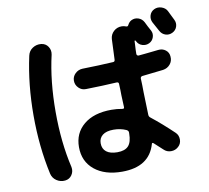

<svg xmlns="http://www.w3.org/2000/svg" viewBox="-92 -935 1184 1089"><g transform="rotate(-10 500.0 -391.0)"><path d="M938.5 -802.7Q943.4 -793 952.6 -773.9Q961.9 -754.9 965.8 -747.1Q975.6 -727.5 968.8 -707Q961.9 -686.5 941.9 -676.8Q921.9 -667 901.4 -673.8Q880.9 -680.7 870.1 -701.2Q861.3 -718.8 840.8 -754.9Q831.1 -774.4 837.4 -795.4Q843.8 -816.4 863.8 -826.2Q883.8 -835.9 906.2 -828.6Q928.7 -821.3 938.5 -802.7ZM517.6 -193.4Q475.6 -193.4 454.1 -176.3Q432.6 -159.2 432.6 -129.9Q432.6 -97.7 454.6 -80.6Q476.6 -63.5 517.6 -63.5Q561.5 -63.5 581.5 -85.4Q601.6 -107.4 601.6 -157.2V-163.1Q601.6 -172.9 589.8 -178.7Q556.6 -193.4 517.6 -193.4ZM525.4 49.8Q425.8 49.8 366.7 1.5Q307.6 -46.9 307.6 -129.9Q307.6 -210 365.7 -258.3Q423.8 -306.6 525.4 -306.6Q556.6 -306.6 587.9 -300.8Q598.6 -298.8 598.6 -308.6L595.7 -377.9Q595.7 -388.7 595.2 -410.2Q594.7 -431.6 593.8 -443.4Q593.8 -454.1 582 -454.1Q502 -449.2 404.3 -447.3Q379.9 -446.3 362.3 -463.9Q344.7 -481.4 344.7 -505.4Q344.7 -529.3 362.3 -546.4Q379.9 -563.5 404.3 -564.5Q501 -566.4 581.1 -571.3Q592.8 -571.3 592.8 -584Q593.8 -619.1 597.7 -701.2Q599.6 -727.5 618.7 -745.1Q637.7 -762.7 665 -762.7Q676.8 -762.7 689.5 -757.8Q699.2 -753.9 703.1 -762.7Q711.9 -780.3 725.6 -787.1Q745.1 -796.9 766.1 -790Q787.1 -783.2 797.9 -762.7Q801.8 -753.9 811 -736.3Q820.3 -718.8 825.2 -710Q835 -691.4 828.1 -670.9Q821.3 -650.4 802.2 -641.1Q783.2 -631.8 762.2 -638.2Q741.2 -644.5 731.4 -664.1L727.5 -669.9Q725.6 -672.9 722.7 -668Q722.7 -660.2 721.7 -645Q720.7 -629.9 720.2 -617.7Q719.7 -605.5 719.7 -593.8Q719.7 -588.9 723.6 -585.4Q727.5 -582 732.4 -583Q745.1 -584 768.1 -586.4Q791 -588.9 810.1 -590.8Q829.1 -592.8 845.7 -594.7Q870.1 -597.7 888.7 -583.5Q907.2 -569.3 908.2 -544.9Q910.2 -519.5 894.5 -501Q878.9 -482.4 853.5 -478.5Q767.6 -468.8 731.4 -464.8Q721.7 -462.9 720.7 -453.1Q721.7 -440.4 722.2 -413.1Q722.7 -385.7 722.7 -373Q724.6 -331.1 726.6 -243.2Q726.6 -231.4 736.3 -224.6Q796.9 -176.8 862.3 -114.3Q878.9 -98.6 878.9 -73.7Q878.9 -48.8 861.3 -33.2Q843.8 -16.6 818.8 -16.6Q793.9 -16.6 776.4 -34.2Q732.4 -75.2 728.5 -78.1Q719.7 -85 717.8 -75.2Q681.6 49.8 525.4 49.8ZM198.2 43Q170.9 45.9 148.4 30.8Q126 15.6 120.1 -10.7Q85 -170.9 85 -350.1Q85 -529.3 120.1 -689.5Q126 -716.8 148.4 -731.4Q170.9 -746.1 198.2 -743.2Q223.6 -740.2 237.3 -719.7Q251 -699.2 246.1 -673.8Q211.9 -526.4 211.9 -349.6Q211.9 -172.9 246.1 -26.4Q251 -1 237.3 19.5Q223.6 40 198.2 43Z"/></g></svg>

Font: Rounded-X Mgen+ 2m bold
Style: Bold
Weight: 700
Designer: [Source Han Sans]
Ryoko NISHIZUKA  (kana & ideographs); Paul D. Hunt (Latin, Greek & Cyrillic); Wenlong ZHANG  (bopomofo
Version: Version 1.059.20150602